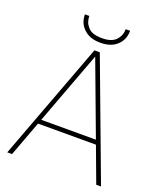

<svg xmlns="http://www.w3.org/2000/svg" viewBox="-159 -985 915 1086"><g transform="rotate(20 298.5 -442.0)"><path d="M580.6 0 314.5 -710.9H282.2L16.1 0H44.9L124 -212.4H472.7L551.8 0ZM298.3 -679.2 462.9 -238.8H133.8ZM407.7 -883.8C407.7 -858.9 399.4 -836.9 382.3 -818.4C365.2 -799.3 336.9 -790 298.3 -790C257.8 -790 229.5 -799.3 213.4 -817.9C196.8 -835.9 188.5 -857.9 188.5 -883.8H162.1C162.1 -848.1 174.3 -819.3 198.7 -796.9C222.7 -773.9 255.9 -762.7 298.3 -762.7C340.8 -762.7 374.5 -773.9 398.4 -796.9C422.4 -819.3 434.1 -848.1 434.1 -883.8Z"/></g></svg>

Font: Vazirmatn Thin
Style: Regular
Weight: 100
Designer: Saber Rastikerdar
Foundry: Saber Rastikerdar
Version: Version 33.003